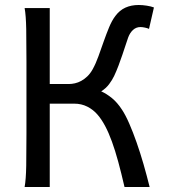

<svg xmlns="http://www.w3.org/2000/svg" viewBox="-20 -745 704 765"><path d="M178.2 -410.2H253.9Q265.6 -410.2 278.6 -413.1Q291.5 -416 304 -422.9Q316.4 -429.7 328.1 -440.9Q339.8 -452.1 349.1 -468.8Q361.8 -491.7 372.3 -521Q382.8 -550.3 393.3 -580.1Q403.8 -609.9 414.8 -636.5Q425.8 -663.1 439.5 -681.2Q456.5 -704.1 479.7 -714.6Q502.9 -725.1 532.2 -725.1Q547.9 -725.1 564.9 -722.4Q582 -719.7 593.3 -715.3L573.7 -629.9Q567.9 -632.8 557.6 -635Q547.4 -637.2 539.6 -637.2Q522.5 -637.2 510 -625.7Q497.6 -614.3 490.7 -595.7Q486.3 -583.5 480.5 -565.4Q474.6 -547.4 467.5 -526.4Q460.4 -505.4 452.1 -483.4Q443.8 -461.4 434.6 -441.9Q426.8 -425.8 414.8 -409.7Q402.8 -393.6 383.3 -380.9Q403.8 -372.1 425.5 -354.5Q447.3 -336.9 466.3 -307.6Q480.5 -286.1 495.1 -252.4Q509.8 -218.8 524.2 -177.7Q538.6 -136.7 551.8 -91.1Q564.9 -45.4 576.2 0H476.1Q463.4 -55.2 451.2 -100.1Q439 -145 426 -180.7Q413.1 -216.3 398.9 -242.9Q384.8 -269.5 368.7 -288.1Q351.6 -308.1 327.9 -320.1Q304.2 -332 275.9 -332H178.2V0H78.1Q83.5 -29.3 84.5 -84.7Q85.4 -140.1 85.4 -212.4V-500.5Q85.4 -572.8 84.5 -628.2Q83.5 -683.6 78.1 -712.9H178.2Z"/></svg>

Font: Andika CyrE
Style: Regular
Weight: 400
Designer: Victor Gaultney, Annie Olsen, Julie Remington, Don Collingsworth, Eric Hays, Becca Hirsbrunner
Foundry: SIL International
Version: Version 5.000